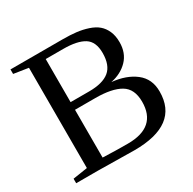

<svg xmlns="http://www.w3.org/2000/svg" viewBox="-147 -804 960 957"><g transform="rotate(-30 333.0 -325.0)"><path d="M314 -363Q392 -363 430 -394Q468 -425 468 -496Q468 -561 428 -586Q388 -611 308 -611H207V-363ZM351 -41Q517 -41 517 -187Q517 -261 468 -290Q419 -319 324 -319H207V-44Q274 -41 351 -41ZM618 -188V-187Q618 4 363 4L154 1H29V-25L113 -38V-615L29 -628V-654H328Q373 -654 407 -650Q441 -646 472.5 -635.5Q504 -625 524 -608Q544 -591 556 -564Q568 -537 568 -500Q568 -438 530.5 -399Q493 -360 433 -348Q515 -340 566.5 -300Q618 -260 618 -188Z"/></g></svg>

Font: Libra Serif Modern
Style: Regular
Weight: 400
Designer: Stefan Peev, Context Ltd
Foundry: Stefan Peev, Context Ltd
Version: Version 1.000